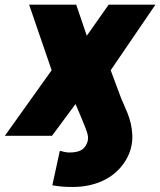

<svg xmlns="http://www.w3.org/2000/svg" viewBox="-53 -565 666 799"><path d="M-32.7 0 161.9 -272.7 68.2 -545.5H264.2L308.2 -416.2L399.1 -545.5H593.8L407.7 -272.7L448.9 -161.9Q451.3 -155.5 454.4 -148.3Q457.4 -141 461.3 -132.8Q469.1 -115.4 477.5 -94.6Q485.8 -73.9 491.3 -50.4Q496.8 -27 497.7 -1.1Q498.6 24.9 491.5 52.6Q480.1 95.2 448.9 131.7Q433.2 149.9 412.6 165Q392 180 367 190.7Q342 201.3 312.3 207.2Q282.7 213.1 248.6 213.1Q237.2 213.1 227.1 212.7Q217 212.4 207 211.6Q197.1 210.9 186.8 209.5Q176.5 208.1 164.8 206L196 62.5Q205.3 64.6 214.5 67.1Q223.7 69.6 235.8 69.6Q264.6 69.6 281.8 61.4Q299 53.3 308.2 32.7Q316.4 14.6 311.8 -4.6Q309.3 -14.9 303.4 -30.7Q297.6 -46.5 288.4 -68.2L261.4 -132.1L163.4 0Z"/></svg>

Font: Inter P Black
Style: Italic
Weight: 900
Italic angle: -9.40001°
Designer: Rasmus Andersson
Foundry: rsms
Version: Version 3.018;git-588b23468